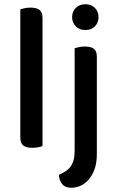

<svg xmlns="http://www.w3.org/2000/svg" viewBox="-20 -693 552 908"><path d="M133 6Q104 6 90 -5Q76 -16 76 -42V-649Q83 -651 96 -654Q109 -657 124 -657Q153 -657 167 -646Q181 -635 181 -609V-2Q173 1 160.5 3.5Q148 6 133 6ZM438 35Q438 80 426 110.5Q414 141 396 160Q378 179 357 187Q336 195 318 195Q288 195 274 177.5Q260 160 258 134Q276 126 290 117Q304 108 313.5 95Q323 82 328 64Q333 46 333 20V-465Q340 -467 353 -470Q366 -473 381 -473Q410 -473 424 -462Q438 -451 438 -424ZM321 -612Q321 -638 338.5 -655.5Q356 -673 384 -673Q412 -673 429 -655.5Q446 -638 446 -612Q446 -586 429 -568.5Q412 -551 384 -551Q356 -551 338.5 -568.5Q321 -586 321 -612Z"/></svg>

Font: Baloo Da 2 Medium
Style: Regular
Weight: 500
Designer: Noopur Datye, Sulekha Rajkumar and Ek Type
Foundry: Ek Type
Version: Version 1.640;hotconv 1.0.111;makeotfexe 2.5.65597; ttfautoh